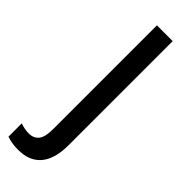

<svg xmlns="http://www.w3.org/2000/svg" viewBox="-299 -551 803 803"><g transform="rotate(45 102.5 -149.5)"><path d="M30.8 240.2Q11.2 240.2 -6.6 237.1Q-24.4 233.9 -36.1 229.5V150.9Q-23.9 155.3 -11.5 157.7Q1 160.2 15.1 160.2Q43 160.2 58.3 141.1Q73.7 122.1 73.7 77.1V-538.6H167V79.1Q167 129.9 152.1 166Q137.2 202.1 106.9 221.2Q76.7 240.2 30.8 240.2Z"/></g></svg>

Font: Open Sans SemiCondensed Medium
Style: Regular
Weight: 500
Width: 4
Designer: Monotype Design Team
Foundry: Monotype Imaging Inc.
Version: Version 3.000